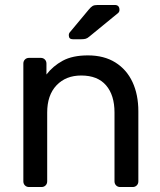

<svg xmlns="http://www.w3.org/2000/svg" viewBox="-20 -753 646 773"><path d="M97 0Q87 0 80.5 -6.5Q74 -13 74 -23V-497Q74 -507 80.5 -513.5Q87 -520 97 -520H144Q154 -520 160.5 -513.5Q167 -507 167 -497V-453Q193 -487 232.5 -508.5Q272 -530 334 -530Q399 -530 444.5 -501.5Q490 -473 513.5 -422.5Q537 -372 537 -305V-23Q537 -13 530.5 -6.5Q524 0 514 0H464Q454 0 447.5 -6.5Q441 -13 441 -23V-300Q441 -370 407 -409.5Q373 -449 307 -449Q245 -449 207.5 -409.5Q170 -370 170 -300V-23Q170 -13 163.5 -6.5Q157 0 147 0ZM273 -595Q257 -595 257 -611Q257 -619 262 -624L337 -714Q346 -725 353 -729Q360 -733 374 -733H442Q461 -733 461 -713Q461 -706 456 -701L340 -606Q332 -599 325 -597Q318 -595 307 -595Z"/></svg>

Font: Rubik Light
Style: Regular
Weight: 400
Version: Version 2.101